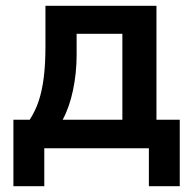

<svg xmlns="http://www.w3.org/2000/svg" viewBox="-20 -509 658 659"><path d="M26 130V-98H82Q102 -129 113.5 -164.5Q125 -200 130.5 -245.5Q136 -291 136 -350V-489H517V-98H597V130H491V0H132V130ZM195 -98H400V-393H243V-321Q243 -258 230.5 -199Q218 -140 195 -98Z"/></svg>

Font: NunitoSans3
Style: Bold
Weight: 700
Designer: Vernon Adams
Foundry: Vernon Adams
Version: Version 3.101;gftools[0.9.27]